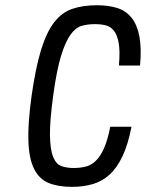

<svg xmlns="http://www.w3.org/2000/svg" viewBox="-20 -717 567 747"><path d="M409 -224Q398.6 -170.9 384.3 -139.2Q370 -107.6 351.9 -90.6Q333.9 -73.6 312.4 -68.5Q290.9 -63.4 266 -63.4Q240.1 -63.4 219.3 -70.6Q198.4 -77.9 186.8 -106.4Q175.1 -135 174.4 -191.3Q173.6 -247.6 187.1 -346Q200.4 -443.6 217.3 -498.8Q234.1 -554 254.1 -581.8Q274 -609.6 297.7 -616.4Q321.4 -623.1 349 -623.1Q372 -623.1 390.8 -618.6Q409.6 -614 422.8 -597.9Q436 -581.7 441.8 -549.7Q447.6 -517.7 442.6 -461.9H524.9Q531 -530.3 522.3 -575.5Q513.6 -620.7 492 -647.8Q470.4 -674.9 436.6 -685.7Q402.9 -696.6 357.1 -696.6Q302.6 -696.6 261.4 -682.6Q220.3 -668.6 190.4 -629.7Q160.6 -590.9 139.5 -522Q118.4 -453.1 102.7 -342.7Q88 -235.7 90.5 -167.3Q93 -98.9 112.9 -59.4Q132.9 -19.9 169.7 -4.9Q206.6 10 259.6 10Q304.6 10 341.4 -0.9Q378.3 -11.7 407.1 -38.4Q436 -65.1 457.1 -110.2Q478.3 -155.3 491.6 -224Z"/></svg>

Font: Secuela ExtLt
Style: Italic
Weight: 200
Italic angle: -8°
Designer: Fernando Haro
Foundry: deFharo
Version: Version 1.704